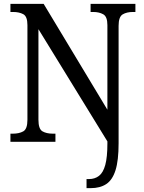

<svg xmlns="http://www.w3.org/2000/svg" viewBox="-20 -734 746 994"><path d="M428 240V193H441Q471 193 492.5 176.5Q514 160 525 120Q536 80 536 9V-2L179 -583V-114Q179 -66 200 -54Q221 -42 253 -42H267V0H34V-42H47Q79 -42 100.5 -54Q122 -66 122 -114V-604Q122 -649 100.5 -660.5Q79 -672 48 -672H34V-714H206L536 -166V-604Q536 -648 514.5 -660Q493 -672 463 -672H449V-714H681V-672H668Q636 -672 615 -659.5Q594 -647 594 -600V8Q594 97 578 147.5Q562 198 530 219Q498 240 450 240Z"/></svg>

Font: Noto Serif Khmer SemiCondensed
Style: Regular
Weight: 400
Width: 4
Designer: Danh Hong and the Monotype Design Team
Foundry: Monotype Imaging Inc.
Version: Version 2.004; ttfautohint (v1.8.4.7-5d5b)